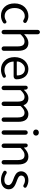

<svg xmlns="http://www.w3.org/2000/svg" viewBox="1549 -2385 849 3987"><g transform="rotate(90 1973.5 -391.5)"><path d="M305.7 12.7Q194.3 12.7 122.6 -63.5Q50.8 -139.6 50.8 -271.5Q50.8 -336.9 72.3 -391.6Q93.8 -446.3 129.9 -481.9Q166 -517.6 213.4 -537.1Q260.7 -556.6 313.5 -556.6Q382.8 -556.6 441.4 -516.6Q455.1 -507.8 457 -491.7Q459 -475.6 448.2 -462.9Q439.5 -450.2 423.3 -448.7Q407.2 -447.3 394.5 -456.1Q357.4 -481.4 316.4 -481.4Q242.2 -481.4 194.3 -422.9Q146.5 -364.3 146.5 -271.5Q146.5 -177.7 192.9 -120.6Q239.3 -63.5 314.5 -63.5Q366.2 -63.5 413.1 -94.7Q425.8 -102.5 439.9 -100.6Q454.1 -98.6 461.9 -86.9Q468.8 -76.2 468.8 -64.5Q468.8 -61.5 467.8 -57.6Q465.8 -42 453.1 -33.2Q385.7 12.7 305.7 12.7Z M600.6 -45.9V-751Q600.6 -769.5 614.3 -782.7Q627.9 -795.9 646.5 -795.9Q665 -795.9 678.2 -782.7Q691.4 -769.5 691.4 -751V-578.1L689.5 -473.6Q688.5 -471.7 690.4 -470.7Q692.4 -469.7 694.3 -470.7Q781.2 -556.6 869.1 -556.6Q1035.2 -556.6 1035.2 -343.8V-45.9Q1035.2 -26.4 1021.5 -13.2Q1007.8 0 989.3 0Q970.7 0 957 -13.2Q943.4 -26.4 943.4 -45.9V-332Q943.4 -408.2 918.9 -442.4Q894.5 -476.6 840.8 -476.6Q801.8 -476.6 770.5 -458.5Q739.3 -440.4 697.3 -399.4Q691.4 -393.6 691.4 -386.7V-45.9Q691.4 -26.4 678.2 -13.2Q665 0 646.5 0Q627.9 0 614.3 -13.2Q600.6 -26.4 600.6 -45.9Z M1425.8 12.7Q1314.5 12.7 1240.2 -64Q1166 -140.6 1166 -271.5Q1166 -335 1186.5 -389.6Q1207 -444.3 1241.2 -480.5Q1275.4 -516.6 1319.8 -536.6Q1364.3 -556.6 1411.1 -556.6Q1512.7 -556.6 1569.3 -490.2Q1627 -420.9 1627 -306.6Q1627 -283.2 1609.4 -266.6Q1590.8 -250 1565.4 -250H1264.6Q1256.8 -250 1257.8 -243.2Q1263.7 -159.2 1312.5 -109.4Q1361.3 -59.6 1437.5 -59.6Q1494.1 -59.6 1543.9 -85.9Q1555.7 -91.8 1569.3 -88.4Q1583 -85 1589.8 -73.2Q1596.7 -60.5 1593.3 -46.4Q1589.8 -32.2 1577.1 -25.4Q1504.9 12.7 1425.8 12.7ZM1256.8 -320.3Q1256.8 -315.4 1263.7 -315.4H1540Q1546.9 -315.4 1546.9 -322.3Q1546.9 -322.3 1546.9 -322.3Q1545.9 -400.4 1510.3 -442.4Q1474.6 -484.4 1412.1 -484.4Q1354.5 -484.4 1310.5 -440.4Q1256.8 -387.7 1256.8 -320.3Z M1760.7 -45.9V-505.9Q1760.7 -521.5 1772 -532.2Q1783.2 -543 1798.8 -543Q1814.5 -543 1826.2 -532.2Q1837.9 -521.5 1839.8 -505.9L1843.8 -465.8Q1843.8 -463.9 1845.2 -463.9Q1846.7 -463.9 1847.7 -464.8Q1931.6 -556.6 2015.6 -556.6Q2127 -556.6 2163.1 -460Q2166 -453.1 2170.9 -458Q2263.7 -556.6 2344.7 -556.6Q2509.8 -556.6 2509.8 -343.8V-45.9Q2509.8 -26.4 2496.6 -13.2Q2483.4 0 2464.4 0Q2445.3 0 2432.1 -13.2Q2418.9 -26.4 2418.9 -45.9V-332Q2418.9 -408.2 2394.5 -442.4Q2370.1 -476.6 2318.4 -476.6Q2258.8 -476.6 2185.5 -399.4Q2180.7 -394.5 2180.7 -386.7V-45.9Q2180.7 -26.4 2167.5 -13.2Q2154.3 0 2135.3 0Q2116.2 0 2103 -13.2Q2089.8 -26.4 2089.8 -45.9V-332Q2089.8 -408.2 2065.4 -442.4Q2041 -476.6 1989.3 -476.6Q1927.7 -476.6 1856.4 -399.4Q1851.6 -394.5 1851.6 -386.7V-45.9Q1851.6 -26.4 1838.4 -13.2Q1825.2 0 1806.6 0Q1788.1 0 1774.4 -13.2Q1760.7 -26.4 1760.7 -45.9Z M2686.5 -45.9V-497.1Q2686.5 -516.6 2700.2 -529.8Q2713.9 -543 2732.4 -543Q2751 -543 2764.2 -529.8Q2777.3 -516.6 2777.3 -497.1V-45.9Q2777.3 -26.4 2764.2 -13.2Q2751 0 2732.4 0Q2713.9 0 2700.2 -13.2Q2686.5 -26.4 2686.5 -45.9ZM2669.9 -713.9Q2669.9 -741.2 2687.5 -757.3Q2705.1 -773.4 2732.9 -773.4Q2760.7 -773.4 2778.3 -757.3Q2795.9 -741.2 2795.9 -713.9Q2795.9 -688.5 2777.8 -671.9Q2759.8 -655.3 2732.9 -655.3Q2706.1 -655.3 2688 -671.9Q2669.9 -688.5 2669.9 -713.9Z M2960.9 -45.9V-505.9Q2960.9 -521.5 2972.2 -532.2Q2983.4 -543 2999 -543Q3014.6 -543 3026.4 -532.2Q3038.1 -521.5 3040 -505.9L3043.9 -466.8Q3043.9 -464.8 3045.4 -464.8Q3046.9 -464.8 3047.9 -465.8Q3092.8 -509.8 3135.7 -533.2Q3178.7 -556.6 3229.5 -556.6Q3395.5 -556.6 3395.5 -343.8V-45.9Q3395.5 -26.4 3381.8 -13.2Q3368.2 0 3349.6 0Q3331.1 0 3317.4 -13.2Q3303.7 -26.4 3303.7 -45.9V-332Q3303.7 -408.2 3279.3 -442.4Q3254.9 -476.6 3201.2 -476.6Q3162.1 -476.6 3130.9 -458.5Q3099.6 -440.4 3057.6 -399.4Q3051.8 -393.6 3051.8 -386.7V-45.9Q3051.8 -26.4 3038.6 -13.2Q3025.4 0 3006.8 0Q2988.3 0 2974.6 -13.2Q2960.9 -26.4 2960.9 -45.9Z M3713.9 12.7Q3623 12.7 3541 -40Q3527.3 -47.9 3525.4 -63.5Q3525.4 -66.4 3525.4 -69.3Q3525.4 -82 3533.2 -91.8Q3542 -104.5 3557.6 -106.4Q3573.2 -108.4 3585.9 -99.6Q3648.4 -57.6 3716.8 -57.6Q3768.6 -57.6 3795.9 -81.5Q3823.2 -105.5 3823.2 -142.6Q3823.2 -159.2 3815.4 -172.9Q3807.6 -186.5 3797.9 -196.3Q3788.1 -206.1 3768.6 -216.3Q3749 -226.6 3736.3 -231.9Q3723.6 -237.3 3699.2 -246.1Q3671.9 -255.9 3652.8 -264.2Q3633.8 -272.5 3609.9 -286.6Q3585.9 -300.8 3571.8 -315.9Q3557.6 -331.1 3547.4 -354Q3537.1 -377 3537.1 -403.3Q3537.1 -469.7 3587.9 -513.2Q3638.7 -556.6 3724.6 -556.6Q3795.9 -556.6 3863.3 -516.6Q3876 -508.8 3878.4 -493.7Q3880.9 -478.5 3871.1 -466.8Q3862.3 -454.1 3847.2 -451.7Q3832 -449.2 3819.3 -457Q3772.5 -485.4 3724.6 -485.4Q3675.8 -485.4 3650.9 -462.9Q3626 -440.4 3626 -407.2Q3626 -392.6 3632.3 -380.4Q3638.7 -368.2 3647 -360.4Q3655.3 -352.5 3672.4 -343.8Q3689.5 -335 3701.2 -330.1Q3712.9 -325.2 3735.4 -316.4Q3742.2 -314.5 3745.1 -313.5Q3769.5 -303.7 3780.3 -299.3Q3791 -294.9 3812.5 -285.2Q3834 -275.4 3844.7 -267.6Q3855.5 -259.8 3870.6 -246.6Q3885.7 -233.4 3893.1 -220.2Q3900.4 -207 3905.8 -188.5Q3911.1 -169.9 3911.1 -148.4Q3911.1 -79.1 3858.4 -33.2Q3805.7 12.7 3713.9 12.7Z"/></g></svg>

Font: Gen Jyuu Gothic Regular
Style: Regular
Weight: 400
Designer: [Source Han Sans]
Ryoko NISHIZUKA  (kana & ideographs); Paul D. Hunt (Latin, Greek & Cyrillic); Wenlong ZHANG  (bopomofo
Version: Version 1.002.20150607